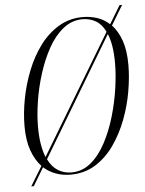

<svg xmlns="http://www.w3.org/2000/svg" viewBox="-56 -810 684 905"><g transform="rotate(-5 286.0 -357.5)"><path d="M55 50 111 -42Q82 -73 65 -120.5Q48 -168 48 -235Q48 -297 61 -365Q74 -433 99.5 -497Q125 -561 163 -612Q201 -663 252 -693.5Q303 -724 366 -724Q401 -724 433.5 -713.5Q466 -703 492 -679L544 -765H556L500 -672Q528 -643 544.5 -596Q561 -549 561 -481Q561 -423 549.5 -356Q538 -289 513.5 -224.5Q489 -160 451.5 -106.5Q414 -53 362.5 -21Q311 11 245 11Q208 11 176 -0.5Q144 -12 118 -35L67 50ZM111 -227Q111 -181 117 -145Q123 -109 134 -82L472 -645Q455 -681 427 -697.5Q399 -714 364 -714Q314 -714 273 -681.5Q232 -649 202 -595Q172 -541 151.5 -476Q131 -411 121 -346Q111 -281 111 -227ZM250 1Q301 1 341.5 -32.5Q382 -66 411.5 -121.5Q441 -177 460.5 -243Q480 -309 489.5 -375Q499 -441 499 -494Q499 -539 493.5 -573.5Q488 -608 477 -634L140 -71Q158 -34 186.5 -16.5Q215 1 250 1Z"/></g></svg>

Font: Noto Serif Display ExtraCondensed Light
Style: Italic
Weight: 300
Width: 2
Italic angle: -12°
Designer: Monotype Design Team
Foundry: Monotype Imaging Inc.
Version: Version 2.009